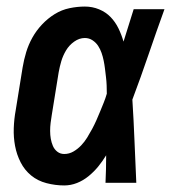

<svg xmlns="http://www.w3.org/2000/svg" viewBox="-20 -558 540 586"><path d="M176 8Q149 8 122 1Q95 -6 75 -22.5Q55 -39 43 -62.5Q31 -86 26 -112.5Q21 -139 22 -167Q23 -195 28 -222L49 -352Q53 -376 60 -399Q67 -422 79 -443.5Q91 -465 108.5 -483.5Q126 -502 147 -515Q168 -528 192 -533Q216 -538 239 -538Q262 -538 282.5 -529.5Q303 -521 317.5 -506Q332 -491 341.5 -471.5Q351 -452 357 -431Q365 -456 372.5 -480.5Q380 -505 388 -530H482Q457 -461 433.5 -392Q410 -323 384 -254Q388 -191 390.5 -127.5Q393 -64 396 0H302Q303 -21 303.5 -42Q304 -63 304 -84Q293 -66 280 -50Q267 -34 250.5 -20.5Q234 -7 215 0.5Q196 8 176 8ZM176 -88Q191 -88 204 -95.5Q217 -103 227.5 -114Q238 -125 246 -138Q254 -151 261 -164Q268 -177 274 -190.5Q280 -204 285.5 -217.5Q291 -231 296.5 -244.5Q302 -258 306 -272Q306 -285 305.5 -297.5Q305 -310 303.5 -322.5Q302 -335 300.5 -347.5Q299 -360 296.5 -372.5Q294 -385 290 -396.5Q286 -408 279.5 -418Q273 -428 262.5 -435Q252 -442 239 -442Q222 -442 206.5 -431Q191 -420 181.5 -404Q172 -388 167 -371Q162 -354 159 -337L138 -207Q136 -195 134.5 -183Q133 -171 133 -158.5Q133 -146 135 -134.5Q137 -123 141.5 -112.5Q146 -102 155 -95Q164 -88 176 -88Z"/></svg>

Font: Iosevka Curly Slab Oblique
Style: Bold
Weight: 700
Italic angle: -9°
Monospace: yes
Designer: Belleve Invis
Foundry: Belleve Invis
Version: Version 11.1.0; ttfautohint (v1.8.3)